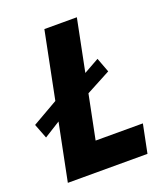

<svg xmlns="http://www.w3.org/2000/svg" viewBox="-140 -813 787 906"><g transform="rotate(-20 253.5 -360.0)"><path d="M102.1 -287.1 21 -236.3 -7.3 -309.6 121.1 -383.3 188.5 -719.7H351.6L299.3 -459L376 -502L403.3 -429.2L280.3 -363.8L235.8 -142.6H473.1L444.3 0H44.4Z"/></g></svg>

Font: Reddit Sans Chocolate ExBold
Style: Italic
Weight: 800
Italic angle: -11.25°
Designer: Stephen Hutchings
Version: Version 1.013